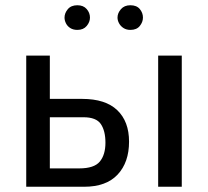

<svg xmlns="http://www.w3.org/2000/svg" viewBox="-20 -712 793 732"><path d="M80 -500H170V-70H282Q339 -70 360.5 -96Q382 -122 382 -168Q382 -213 364.5 -239Q347 -265 298 -265H105V-335H293Q382 -335 427 -292Q472 -249 472 -172Q472 -93 428.5 -46.5Q385 0 301 0H80ZM583 -500H673V0H583ZM226 -645Q226 -662 238.5 -677Q251 -692 275 -692Q298 -692 310.5 -677.5Q323 -663 323 -645Q323 -628 310.5 -613Q298 -598 275 -598Q259 -598 248 -605Q237 -612 231.5 -623Q226 -634 226 -645ZM428 -645Q428 -662 441 -677Q454 -692 477 -692Q501 -692 513 -677.5Q525 -663 525 -645Q525 -628 513 -613Q501 -598 477 -598Q462 -598 451 -605Q440 -612 434 -623Q428 -634 428 -645Z"/></svg>

Font: Moderustic
Style: Regular
Weight: 400
Designer: Tural Alisoy
Foundry: TAFT Foundry
Version: Version 2.120